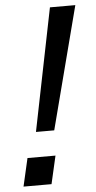

<svg xmlns="http://www.w3.org/2000/svg" viewBox="-53 -773 403 806"><g transform="rotate(-5 148.0 -370.0)"><path d="M85 -224 189 -740H296L162 -224ZM13 0 40 -118H158L131 0Z"/></g></svg>

Font: Instrument Sans SemiCondensed Medium
Style: Italic
Weight: 500
Width: 4
Italic angle: -13°
Designer: Rodrigo Fuenzalida
Foundry: fragTYPE
Version: Version 1.000;gftools[0.9.28]